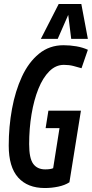

<svg xmlns="http://www.w3.org/2000/svg" viewBox="-20 -938 463 968"><path d="M206 10Q119 10 71.5 -43Q24 -96 24 -204Q24 -299 40.5 -389Q57 -479 90.5 -551.5Q124 -624 176.5 -667Q229 -710 300 -710Q333 -710 365 -704.5Q397 -699 423 -687L391 -594Q371 -600 349.5 -605.5Q328 -611 302 -611Q261 -611 228.5 -578.5Q196 -546 173.5 -490Q151 -434 139 -362Q127 -290 127 -211Q127 -140 147.5 -112Q168 -84 208 -84Q234 -84 248 -90L280 -292H210L224 -380H388L330 -19Q307 -4 273.5 3Q240 10 206 10ZM186 -742 276 -918H390L423 -742H339L324 -863L271 -742Z"/></svg>

Font: Georama Condensed SemiBold
Style: Italic
Weight: 600
Width: 3
Italic angle: -9°
Designer: Jean-Baptiste Levee
Foundry: Production Type
Version: Version 1.000